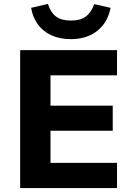

<svg xmlns="http://www.w3.org/2000/svg" viewBox="-20 -961 683 981"><path d="M83 0V-705H578V-576H238V-421H556V-293H238V-129H578V0ZM342 -761Q285 -761 242 -781Q199 -801 173 -837Q147 -873 139 -921L225 -941Q239 -897 266.5 -876.5Q294 -856 342 -856Q391 -856 419 -877Q447 -898 461 -940L545 -921Q530 -845 476.5 -803Q423 -761 342 -761Z"/></svg>

Font: Nunito Sans 9pt ExtraBold
Style: Regular
Weight: 800
Version: Version 3.101;gftools[0.9.27]